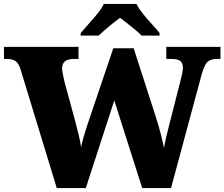

<svg xmlns="http://www.w3.org/2000/svg" viewBox="-26 -951 1135 971"><path d="M78 -600Q68 -632 52 -642.5Q36 -653 7 -653H-6V-714H371V-653H348Q288 -653 288 -605Q288 -597 292 -575.5Q296 -554 300 -538L356 -332Q364 -301 372 -268.5Q380 -236 384 -207Q390 -235 398 -262.5Q406 -290 418 -326L547 -707H650L761 -363Q776 -316 786.5 -275.5Q797 -235 803 -203Q807 -225 814 -255.5Q821 -286 829.5 -318.5Q838 -351 845 -379L883 -528Q888 -548 893.5 -571Q899 -594 899 -607Q899 -633 885 -643Q871 -653 838 -653H815V-714H1089V-653H1070Q1041 -653 1024.5 -639Q1008 -625 994 -575L839 0H693L552 -443L408 0H261ZM382 -784Q398 -803 421.5 -829Q445 -855 467 -882Q489 -909 499 -931H664Q675 -909 696.5 -882Q718 -855 742 -829Q766 -803 781 -784V-771H690Q680 -782 659.5 -799Q639 -816 617.5 -833Q596 -850 581 -861Q566 -850 544.5 -833Q523 -816 503.5 -799Q484 -782 473 -771H382Z"/></svg>

Font: Noto Serif Ethiopic Black
Style: Regular
Weight: 900
Designer: Monotype Design Team
Foundry: Monotype Imaging Inc.
Version: Version 2.102; ttfautohint (v1.8.4.7-5d5b)